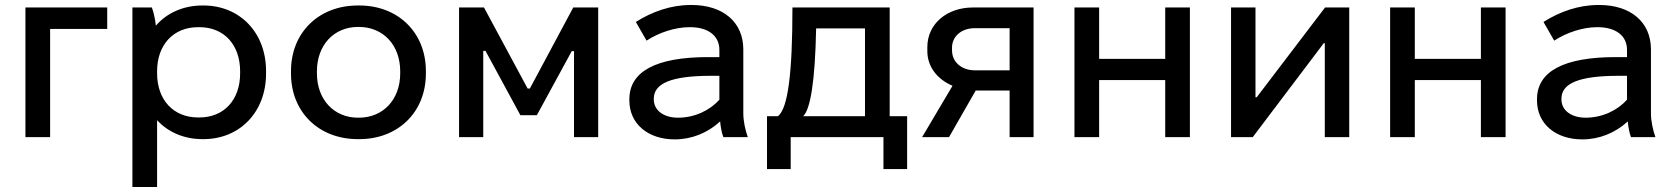

<svg xmlns="http://www.w3.org/2000/svg" viewBox="-20 -550 6722 770"><path d="M82 0H181V-434H410V-520H82Z M511 200H610V-68C654 -20 718 8 792 8H796C941 8 1047 -100 1047 -255V-265C1047 -420 941 -528 796 -528H792C715 -528 649 -498 605 -447C603 -470 596 -502 589 -520H511ZM774 -79C676 -79 610 -149 610 -256V-264C610 -371 676 -441 774 -441H780C878 -441 943 -371 943 -264V-256C943 -149 878 -79 780 -79Z M1415 8H1421C1577 8 1688 -101 1688 -255V-265C1688 -419 1577 -528 1421 -528H1415C1258 -528 1147 -419 1147 -265V-255C1147 -101 1258 8 1415 8ZM1416 -78C1319 -78 1251 -151 1251 -256V-264C1251 -369 1319 -442 1416 -442H1419C1517 -442 1585 -369 1585 -264V-256C1585 -151 1517 -78 1419 -78Z M1821 0H1918V-346H1927L2067 -88H2133L2273 -345H2282V0H2379V-520H2279L2105 -195H2096L1921 -520H1821Z M2686 9C2754 9 2818 -17 2868 -63C2870 -40 2875 -15 2881 0H2979C2969 -28 2961 -64 2961 -96V-352C2961 -461 2880 -530 2754 -530H2750C2670 -530 2595 -503 2530 -462L2573 -387C2623 -420 2689 -441 2745 -441H2747C2821 -441 2865 -406 2865 -350V-321H2820C2610 -321 2504 -263 2504 -152V-147C2504 -54 2578 9 2686 9ZM2699 -78C2641 -78 2602 -108 2602 -151V-154C2602 -216 2673 -246 2832 -246H2865V-150C2826 -107 2766 -78 2699 -78Z M3056 128H3151V0H3523V128H3618V-84H3548V-520H3158C3158 -255 3140 -116 3100 -84H3056ZM3201 -84C3230 -111 3249 -225 3253 -436H3449V-84Z M3678 0H3786L3893 -187H4029V0H4125V-520H3882C3777 -520 3699 -454 3699 -361V-345C3699 -282 3739 -232 3800 -206ZM3889 -268C3837 -268 3798 -301 3798 -348V-359C3798 -405 3837 -437 3889 -437H4029V-268Z M4289 0H4388V-229H4653V0H4752V-520H4653V-314H4388V-520H4289Z M4917 0H5004L5289 -377H5293V0H5391V-520H5294L5020 -160H5015V-520H4917Z M5555 0H5654V-229H5919V0H6018V-520H5919V-314H5654V-520H5555Z M6326 9C6394 9 6458 -17 6508 -63C6510 -40 6515 -15 6521 0H6619C6609 -28 6601 -64 6601 -96V-352C6601 -461 6520 -530 6394 -530H6390C6310 -530 6235 -503 6170 -462L6213 -387C6263 -420 6329 -441 6385 -441H6387C6461 -441 6505 -406 6505 -350V-321H6460C6250 -321 6144 -263 6144 -152V-147C6144 -54 6218 9 6326 9ZM6339 -78C6281 -78 6242 -108 6242 -151V-154C6242 -216 6313 -246 6472 -246H6505V-150C6466 -107 6406 -78 6339 -78Z"/></svg>

Font: Fixel Display Medium
Style: Regular
Weight: 500
Designer: AlfaBravo + MacPaw
Foundry: Kyrylo Tkachov, Marchela Mozhyna, Serhii Makarenko, Maria Weinstein, Zakhar Kryvoshyya
Version: Version 1.211